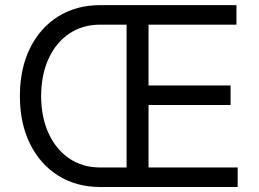

<svg xmlns="http://www.w3.org/2000/svg" viewBox="-20 -748 1036 768"><path d="M380.9 0Q285.2 0 212.6 -45.7Q140.1 -91.3 99.9 -173.1Q59.6 -254.9 59.6 -363.3Q59.6 -473.1 99.9 -554.9Q140.1 -636.7 212.6 -682.1Q285.2 -727.5 380.9 -727.5H521.5V-649.4H380.9Q310.5 -649.4 257.3 -613.8Q204.1 -578.1 174.6 -513.9Q145 -449.7 144.5 -363.3Q145 -278.3 174.6 -214.1Q204.1 -149.9 257.3 -114Q310.5 -78.1 380.9 -78.1H521.5V0ZM486.3 0V-727.5H925.8V-649.4H574.2V-406.2H902.3V-328.1H574.2V-78.1H930.7V0Z"/></svg>

Font: Inter V
Style: Weight 400 Optical size 14.0
Weight: 400
Designer: Rasmus Andersson
Foundry: rsms
Version: Version 4.000;git-4fc901f